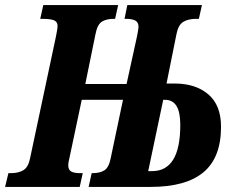

<svg xmlns="http://www.w3.org/2000/svg" viewBox="-40 -734 931 754"><path d="M-7 -54H3Q32 -54 51.5 -65.5Q71 -77 78 -112L180 -592Q182 -602 184 -614Q186 -626 186 -632Q186 -649 171.5 -654.5Q157 -660 128 -660H118L130 -714H424L412 -660H407Q377 -660 359.5 -648.5Q342 -637 335 -600L295 -404H457L498 -591Q504 -621 504 -628Q504 -647 491 -653.5Q478 -660 455 -660H449L460 -714H753L741 -660H730Q699 -660 679.5 -648Q660 -636 653 -600L614 -406H646Q728 -406 778 -363.5Q828 -321 828 -236Q828 -115 759 -57.5Q690 0 552 0H308L320 -54H323Q353 -54 370.5 -65.5Q388 -77 395 -114L443 -342H281L233 -115Q228 -95 228 -86Q228 -67 239.5 -60.5Q251 -54 276 -54H285L273 0H-20ZM557 -62Q668 -62 668 -243Q668 -294 653 -318Q638 -342 608 -342H601L542 -62Z"/></svg>

Font: Noto Serif CondExtraBold
Style: Italic
Weight: 800
Width: 3
Italic angle: -12°
Designer: Monotype Design Team
Foundry: Monotype Imaging Inc.
Version: Version 1.001